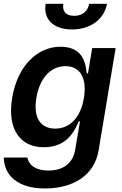

<svg xmlns="http://www.w3.org/2000/svg" viewBox="-24 -806 664 1041"><path d="M459.5 -785.5C453.1 -751.1 428.3 -720.2 378.6 -720.2C327.4 -720.2 313.2 -751.4 319.6 -785.5H223.7C209.5 -702.8 264.2 -646.3 366.5 -646.3C467.7 -646.3 541.5 -702.8 556.1 -785.5ZM220.2 215.9C367.5 215.9 487.6 148.4 510.7 9.2L603 -545.5H475.9L453.1 -408.4H446C438.9 -492.5 406.2 -552.6 302.6 -552.6C183.2 -552.6 71.4 -453.8 41.9 -274.9C12.4 -96.6 93.4 -7.8 212.4 -7.8C312.9 -7.8 367.2 -60 402.7 -147.7H409.8L383.5 5.7C370.4 85.6 311.4 118.6 238.6 118.6C168.7 118.6 132.5 89.5 124.3 48.3H-3.6C-1.4 148.8 76.7 215.9 220.2 215.9ZM275.6 -108.7C190.3 -108.7 156.2 -174.7 173.3 -275.6C189.3 -374.3 245.4 -447.1 331 -447.4C413.7 -447.1 447.8 -378.6 431.1 -275.6C413.7 -171.2 357.2 -108.7 275.6 -108.7Z"/></svg>

Font: Riot Sans 2.0
Style: Bold Italic
Weight: 600
Italic angle: -9.39999°
Designer: Rasmus Andersson
Foundry: rsms
Version: Version 3.006;hotconv 1.0.109;makeotfexe 2.5.65596